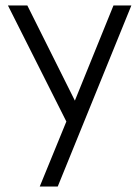

<svg xmlns="http://www.w3.org/2000/svg" viewBox="-20 -492 509 701"><path d="M125.1 189 240.9 -93.8V-11.3L9 -472H79.8L259.5 -112.3L248.3 -112.1L394.3 -472H459.6L190.8 189Z"/></svg>

Font: Panamera Thin
Style: Regular
Weight: 100
Designer: Bastien Sozeau
Foundry: NBR — Bastien Sozeau
Version: Version 3.003;gftools[0.9.33]